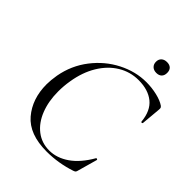

<svg xmlns="http://www.w3.org/2000/svg" viewBox="-227 -910 1041 1041"><g transform="rotate(45 293.5 -389.5)"><path d="M59 -245Q59 -276 66 -318Q83 -411 139 -483.5Q195 -556 273.5 -596Q352 -636 434 -636Q476 -636 516 -626.5Q556 -617 579 -601Q585 -596 586.5 -592Q588 -588 587 -577L577 -466Q576 -462 571 -462Q566 -462 566 -466Q559 -542 514.5 -578Q470 -614 396 -614Q332 -614 278 -581Q224 -548 187.5 -487.5Q151 -427 138 -346Q131 -305 131 -262Q131 -187 154.5 -127.5Q178 -68 221.5 -34.5Q265 -1 323 -1Q381 -1 435 -38.5Q489 -76 532 -151Q534 -153 535 -153Q538 -153 540.5 -151Q543 -149 542 -147L512 -40Q509 -27 506 -23Q503 -19 494 -16Q407 13 317 13Q184 13 121.5 -60.5Q59 -134 59 -245ZM392 -751Q392 -770 404 -781Q416 -792 436 -792Q456 -792 467 -781.5Q478 -771 478 -751Q478 -731 467 -720Q456 -709 436 -709Q416 -709 404 -720.5Q392 -732 392 -751Z"/></g></svg>

Font: Cormorant Garamond
Style: Italic
Weight: 400
Italic angle: -10°
Designer: Christian Thalmann (Catharsis Fonts)
Foundry: Catharsis Fonts
Version: Version 4.000